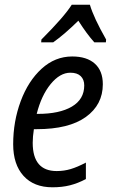

<svg xmlns="http://www.w3.org/2000/svg" viewBox="-20 -786 481 816"><path d="M36 -173Q36 -270 68 -356Q100 -442 157 -494Q214 -546 287 -546Q349 -546 383 -515.5Q417 -485 417 -428Q417 -341 345 -289Q273 -237 136 -237H124Q119 -205 119 -179Q119 -59 221 -59Q252 -59 280.5 -67.5Q309 -76 345 -95V-25Q311 -7 277.5 1.5Q244 10 203 10Q124 10 80 -38.5Q36 -87 36 -173ZM141 -302Q233 -302 285.5 -333Q338 -364 338 -423Q338 -448 323 -462.5Q308 -477 279 -477Q235 -477 195.5 -429Q156 -381 136 -302ZM156 -618Q253 -715 285 -766H362Q378 -711 431 -618L430 -606H381Q350 -640 313 -698Q254 -640 206 -606H155Z"/></svg>

Font: Noto Sans UI Narrow
Style: Italic
Weight: 400
Width: 4
Italic angle: -12°
Designer: Monotype Design Team
Foundry: Monotype Imaging Inc.
Version: Version 1.001